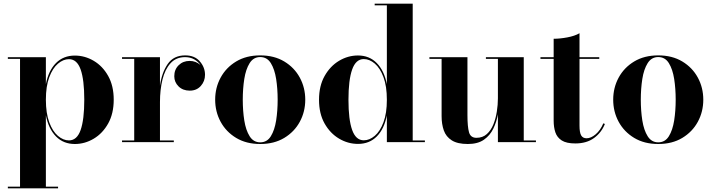

<svg xmlns="http://www.w3.org/2000/svg" viewBox="-20 -770 3866 1040"><path d="M22.5 241H88.5V-451H22.5V-460H228.5V-314.5Q243 -388 283.2 -428.5Q323.5 -469 385.5 -469Q439.5 -469 487.8 -440.5Q536 -412 566 -358.5Q596 -305 596 -230Q596 -155 566 -101.2Q536 -47.5 487.8 -18.8Q439.5 10 385.5 10Q323.5 10 283.2 -31Q243 -72 228.5 -145.5V241H294.5V250H22.5ZM228.5 -230Q228.5 -156.5 246.8 -107.5Q265 -58.5 293.8 -34Q322.5 -9.5 353.5 -9.5Q397 -9.5 416.8 -66Q436.5 -122.5 436.5 -230Q436.5 -337.5 416.8 -393.5Q397 -449.5 353.5 -449.5Q322.5 -449.5 293.8 -425Q265 -400.5 246.8 -351.8Q228.5 -303 228.5 -230Z M641 -9H707V-451H641V-460H846.5V-306Q856.5 -377 888.5 -423.5Q920.5 -470 983.5 -470Q1034.5 -470 1062.5 -437.5Q1090.5 -405 1090.5 -365Q1090.5 -330 1067.8 -304.5Q1045 -279 1008 -279Q970.5 -279 947.2 -302Q924 -325 924 -357Q924 -393.5 947.8 -416.8Q971.5 -440 1007 -440Q1041 -440 1065.5 -418Q1053 -436.5 1032 -448.5Q1011 -460.5 982.5 -460.5Q933.5 -460.5 903.5 -427.2Q873.5 -394 860 -338.8Q846.5 -283.5 846.5 -217.5V-9H921.5V0H641Z M1145.5 -230Q1145.5 -295 1175 -349.5Q1204.5 -404 1259.2 -437Q1314 -470 1389.5 -470Q1465 -470 1519.8 -437Q1574.5 -404 1604 -349.5Q1633.5 -295 1633.5 -230Q1633.5 -165 1604 -110.5Q1574.5 -56 1519.8 -23Q1465 10 1389.5 10Q1314 10 1259.2 -23Q1204.5 -56 1175 -110.5Q1145.5 -165 1145.5 -230ZM1295 -230Q1295 -170.5 1303.2 -117.8Q1311.5 -65 1332.2 -32Q1353 1 1389.5 1Q1426.5 1 1447 -32Q1467.5 -65 1475.8 -117.8Q1484 -170.5 1484 -230Q1484 -289.5 1475.8 -342.2Q1467.5 -395 1447 -428Q1426.5 -461 1389.5 -461Q1353 -461 1332.2 -428Q1311.5 -395 1303.2 -342.2Q1295 -289.5 1295 -230Z M2281.5 -9V0H2075.5V-144.5Q2061 -71.5 2021 -31Q1981 9.5 1919 9.5Q1865 9.5 1816.8 -19Q1768.5 -47.5 1738.2 -101Q1708 -154.5 1708 -229.5Q1708 -304.5 1738.2 -358.2Q1768.5 -412 1816.8 -440.8Q1865 -469.5 1919 -469.5Q1980.5 -469.5 2020.8 -428.5Q2061 -387.5 2075.5 -314.5V-741H2009.5V-750H2215.5V-9ZM2075.5 -229.5Q2075.5 -303 2057.2 -352Q2039 -401 2010.2 -425.5Q1981.5 -450 1950.5 -450Q1907.5 -450 1887.5 -393.5Q1867.5 -337 1867.5 -229.5Q1867.5 -122 1887.5 -66Q1907.5 -10 1950.5 -10Q1981.5 -10 2010.2 -34.5Q2039 -59 2057.2 -107.8Q2075.5 -156.5 2075.5 -229.5Z M2512 -460V-146.5Q2512 -83.5 2520.5 -53.5Q2529 -23.5 2560.5 -23.5Q2594.5 -23.5 2617 -43.8Q2639.5 -64 2652.5 -96.2Q2665.5 -128.5 2671.2 -165.8Q2677 -203 2677 -237V-451H2612V-460H2817V-9H2883V0H2677V-151Q2670 -110.5 2652.2 -73.5Q2634.5 -36.5 2601.2 -13.2Q2568 10 2514 10Q2458 10 2427 -9.8Q2396 -29.5 2384 -63.5Q2372 -97.5 2372 -141V-451H2306V-460Z M3256.5 -98.5Q3238 -52 3197.8 -22.5Q3157.5 7 3096.5 7Q3048 7 3022.8 -9.2Q2997.5 -25.5 2988.2 -53.2Q2979 -81 2979 -116V-451H2907.5V-460H2979V-560Q3013 -560 3053 -567.5Q3093 -575 3119 -590V-460H3226V-451H3119V-89.5Q3119 -52 3128 -36.5Q3137 -21 3157.5 -21Q3181 -21 3206.5 -42.5Q3232 -64 3248 -102Z M3301.5 -230Q3301.5 -295 3331 -349.5Q3360.5 -404 3415.2 -437Q3470 -470 3545.5 -470Q3621 -470 3675.8 -437Q3730.5 -404 3760 -349.5Q3789.5 -295 3789.5 -230Q3789.5 -165 3760 -110.5Q3730.5 -56 3675.8 -23Q3621 10 3545.5 10Q3470 10 3415.2 -23Q3360.5 -56 3331 -110.5Q3301.5 -165 3301.5 -230ZM3451 -230Q3451 -170.5 3459.2 -117.8Q3467.5 -65 3488.2 -32Q3509 1 3545.5 1Q3582.5 1 3603 -32Q3623.5 -65 3631.8 -117.8Q3640 -170.5 3640 -230Q3640 -289.5 3631.8 -342.2Q3623.5 -395 3603 -428Q3582.5 -461 3545.5 -461Q3509 -461 3488.2 -428Q3467.5 -395 3459.2 -342.2Q3451 -289.5 3451 -230Z"/></svg>

Font: Bodoni* 24pt
Style: Bold
Weight: 700
Version: Version 2.3